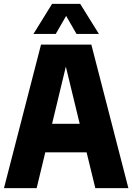

<svg xmlns="http://www.w3.org/2000/svg" viewBox="-22 -970 682 990"><path d="M469.5 0 424.5 -184.5H211.5L167 0H-1.5L189.5 -740H449L640 0ZM246.5 -331.5H389L317.5 -626.5ZM488 -795H372.5L319 -888L265.5 -795H150.5L246.5 -950H391.5Z"/></svg>

Font: Encode Sans Condensed ExtraBold
Style: Regular
Weight: 800
Width: 3
Designer: Multiple Designers
Foundry: Impallari Type
Version: Version 2.000